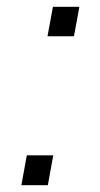

<svg xmlns="http://www.w3.org/2000/svg" viewBox="-20 -546 296 566"><path d="M120 -439 136 -526H214L198 -439ZM43 0 59 -88H137L121 0Z"/></svg>

Font: Archivo SemiExpanded ExtraLight
Style: Italic
Weight: 250
Width: 6
Italic angle: -10°
Designer: Hector Gatti
Foundry: Omnibus-Type
Version: Version 2.001